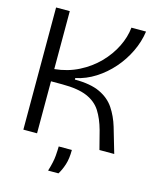

<svg xmlns="http://www.w3.org/2000/svg" viewBox="-122 -745 820 1002"><g transform="rotate(15 287.5 -243.5)"><path d="M55 0V-660H129V-347Q200 -354 259 -384Q318 -414 361.5 -458.5Q405 -503 431 -555.5Q457 -608 462 -660H541Q533 -603 507 -549Q481 -495 441.5 -450Q402 -405 352.5 -373.5Q303 -342 247 -330V-322Q332 -322 383 -298Q434 -274 462 -232Q490 -190 506 -137L546 0H466L440 -101Q424 -159 398.5 -199Q373 -239 324 -260Q275 -281 190 -281H129V0ZM235 173Q251 121 253.5 87Q256 53 256 37H327Q327 84 316.5 116.5Q306 149 291 173Z"/></g></svg>

Font: Bricolage Grotesque 48pt Light
Style: Regular
Weight: 300
Designer: Mathieu Triay
Foundry: Atelier Triay
Version: Version 1.000; ttfautohint (v1.8.4.7-5d5b);gftools[0.9.32]